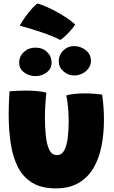

<svg xmlns="http://www.w3.org/2000/svg" viewBox="-20 -1010 629 1062"><path d="M346.5 -482Q362.5 -487.5 391.8 -490.5Q421 -493.5 448.5 -493.5Q471.5 -493.5 499.2 -491.5Q527 -489.5 545 -486.5Q550 -451.5 552.5 -416.8Q555 -382 555 -348Q555 -269.5 541.2 -200.8Q527.5 -132 496.5 -79.8Q465.5 -27.5 414.2 2.2Q363 32 288.5 32Q210 32 159 1.2Q108 -29.5 79.5 -85Q51 -140.5 39.5 -215.5Q28 -290.5 28 -378.5Q28 -409 29.2 -440.8Q30.5 -472.5 32.5 -505Q49 -506.5 75.2 -507.8Q101.5 -509 123 -509Q154.5 -509 186.2 -506Q218 -503 236 -497.5Q233.5 -470.5 231 -434.2Q228.5 -398 228.5 -359.5Q228.5 -308.5 233.2 -260.8Q238 -213 252.2 -182.5Q266.5 -152 295 -152Q322 -152 336 -179.5Q350 -207 355 -249.8Q360 -292.5 360 -338Q360 -381 356 -420Q352 -459 346.5 -482ZM175.5 -589Q140.5 -589 113.2 -609.5Q86 -630 86 -662.5Q86 -698 112 -722.2Q138 -746.5 175 -746.5Q216 -746.5 240.8 -722.2Q265.5 -698 265.5 -663.5Q265.5 -631 239 -610Q212.5 -589 175.5 -589ZM391.5 -592.5Q356.5 -592.5 330.8 -615.5Q305 -638.5 305 -672Q305 -706 329.8 -730.5Q354.5 -755 388.5 -755Q426.5 -755 454.8 -732Q483 -709 483 -673.5Q483 -649.5 469.2 -631.2Q455.5 -613 434.5 -602.8Q413.5 -592.5 391.5 -592.5ZM185.5 -990.5Q197 -989 223.2 -978.2Q249.5 -967.5 281.8 -950.8Q314 -934 344.5 -914Q375 -894 396 -874.5Q385.5 -857.5 368.2 -838.8Q351 -820 335.5 -806Q320 -792 313 -789Q296.5 -798.5 268.5 -809.8Q240.5 -821 208 -832Q175.5 -843 144.2 -852.5Q113 -862 89 -868Q92.5 -874.5 106 -895.8Q119.5 -917 140.2 -943.2Q161 -969.5 185.5 -990.5Z"/></svg>

Font: Grandstander Thin Black
Style: Regular
Weight: 900
Version: Version 1.200